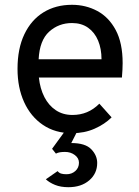

<svg xmlns="http://www.w3.org/2000/svg" viewBox="-20 -543 578 800"><path d="M280 12Q210 12 159 -22.5Q108 -57 80.5 -117.5Q53 -178 53 -256Q53 -340.5 81.5 -400.2Q110 -460 161 -491.5Q212 -523 280 -523Q337.5 -523 385.5 -497.2Q433.5 -471.5 462.2 -417.8Q491 -364 491 -280Q491 -268 490.2 -252.2Q489.5 -236.5 488 -220H142Q147 -173.5 165 -138.5Q183 -103.5 212.5 -83.8Q242 -64 282 -64Q314.5 -64 342.2 -75.5Q370 -87 394 -111L445 -54Q416.5 -25.5 374.2 -6.8Q332 12 280 12ZM141 -296H403Q403 -339.5 388.8 -373.8Q374.5 -408 347 -427.5Q319.5 -447 280 -447Q224.5 -447 184.8 -411Q145 -375 141 -296ZM265 237Q233 237 209.5 227.5Q186 218 171 204L220 170Q226 177.5 234.5 180.2Q243 183 257 183Q279 183 294 169.5Q309 156 309 135Q309 116 291.8 103Q274.5 90 251 90Q239 90 229.8 91.5Q220.5 93 213 97L197 77L253 0H304L277 53Q335.5 53 360.2 78.8Q385 104.5 385 136Q385 180 351.8 208.5Q318.5 237 265 237Z"/></svg>

Font: Overpass
Style: Regular
Weight: 400
Designer: Delve Withrington, Dave Bailey, Thomas Jockin
Foundry: Delve Fonts LLC
Version: Version 4.000